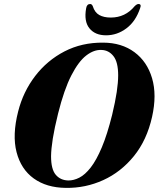

<svg xmlns="http://www.w3.org/2000/svg" viewBox="-20 -925 790 957"><path d="M494.5 -712.5Q586.5 -712 650 -665Q713.5 -618 738 -535Q762.5 -452 738 -342.5Q712 -226.5 647.5 -147Q583 -67.5 494.5 -27.2Q406 13 308 11.5Q212 10.5 148.2 -35.5Q84.5 -81.5 62.5 -166.8Q40.5 -252 70.5 -369.5Q95.5 -468 155.2 -546Q215 -624 301.5 -668.8Q388 -713.5 494.5 -712.5ZM320 -25.5Q347 -25 375.5 -39.5Q404 -54 432.2 -90.2Q460.5 -126.5 487.5 -190.5Q514.5 -254.5 539 -353Q554.5 -417.5 561.8 -466Q569 -514.5 569 -549.5Q569 -615.5 545.5 -645.2Q522 -675 486 -676Q448.5 -678 410 -648.5Q371.5 -619 335.5 -549Q299.5 -479 269.5 -359Q251.5 -286.5 243.2 -234.5Q235 -182.5 234.5 -146.5Q234.5 -81.5 257.8 -54Q281 -26.5 320 -25.5ZM532 -837.5Q604.5 -837.5 651 -894Q662 -905 670 -905Q686.5 -905 678.5 -884.5Q656.5 -818.5 610.2 -783.8Q564 -749 508.5 -749Q454 -749 425.8 -783.8Q397.5 -818.5 409.5 -884.5Q413 -905 429.5 -905Q438 -905 442.5 -894Q452 -863 474.8 -850.2Q497.5 -837.5 532 -837.5Z"/></svg>

Font: Fraunces 72pt
Style: Bold Italic
Weight: 700
Italic angle: -16°
Version: Version 1.000;[b76b70a41]